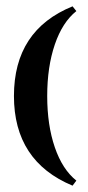

<svg xmlns="http://www.w3.org/2000/svg" viewBox="-20 -518 278 606"><path d="M221 52 209 68Q24 -9 24 -215Q24 -423 209 -498L221 -483Q177 -448 153 -377.5Q129 -307 129 -215Q129 -123 153 -53Q177 17 221 52Z"/></svg>

Font: Katibeh
Style: Regular
Weight: 400
Designer: Arabic design by Kourosh Beigpour, Latin design by Eduardo Tunni, engineering by Lasse Fister
Version: Version 1.0010g